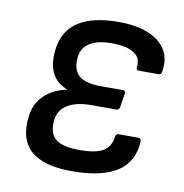

<svg xmlns="http://www.w3.org/2000/svg" viewBox="-64 -561 609 634"><g transform="rotate(10 240.5 -244.0)"><path d="M216.8 12.2Q120.1 12.2 78.1 -26.6Q36.1 -65.4 45.9 -141.1Q50.8 -184.6 79.8 -212.6Q108.9 -240.7 154.8 -250V-251Q80.6 -279.3 95.2 -380.9Q113.8 -500 285.2 -500Q373 -500 419.2 -463.4Q465.3 -426.8 454.1 -362.8Q452.6 -353 444.8 -353H377.9Q367.7 -353 369.1 -362.8Q374 -394.5 349.1 -410.6Q324.2 -426.8 273.9 -426.8Q227.5 -426.8 200.7 -410.2Q173.8 -393.6 170.9 -360.8Q167 -319.8 189 -300.3Q210.9 -280.8 263.2 -280.8H335.9Q346.7 -280.8 345.2 -271L337.9 -224.1Q335.9 -213.9 327.1 -213.9H243.2Q193.8 -213.9 164.6 -196.5Q135.3 -179.2 130.9 -146Q125.5 -101.1 148.4 -81.1Q171.4 -61 230 -61Q282.7 -61 308.1 -75.4Q333.5 -89.8 337.9 -124Q339.4 -134.8 348.1 -134.8H414.1Q423.8 -134.8 423.8 -125Q419.4 12.2 216.8 12.2Z"/></g></svg>

Font: Sofia Sans
Style: Italic
Weight: 400
Italic angle: -9°
Designer: Botio Nikoltchev, Ani Petrova
Foundry: lettersoup
Version: Version 4.100